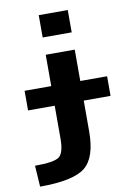

<svg xmlns="http://www.w3.org/2000/svg" viewBox="-103 -815 778 1101"><g transform="rotate(-10 286.0 -265.0)"><path d="M31.2 96.7Q142.6 96.7 172.4 74.2Q202.1 51.8 202.1 -31.2V-222.7H46.9V-336.9H202.1V-519.5H371.1V-336.9H527.3V-222.7H371.1V-43Q371.1 109.4 301.8 164.6Q232.4 219.7 39.1 219.7ZM202.1 -620.1V-750H371.1V-620.1Z"/></g></svg>

Font: GenEi M Gothic v2 Heavy
Style: Regular
Weight: 800
Version: Version 2.0